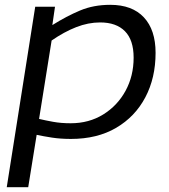

<svg xmlns="http://www.w3.org/2000/svg" viewBox="-20 -566 702 796"><path d="M8 210 126 -538H208L197 -462Q256 -499 312 -522.5Q368 -546 437 -546Q528 -546 576.5 -494Q625 -442 625 -347Q625 -243 582.5 -162.5Q540 -82 461.5 -36Q383 10 274 10Q231 10 195.5 4.5Q160 -1 132 -7L97 210ZM273 -55Q349 -55 408 -91.5Q467 -128 500.5 -189.5Q534 -251 534 -327Q534 -400 498 -436.5Q462 -473 395 -473Q346 -473 296 -453.5Q246 -434 194 -398L142 -73Q167 -67 200 -61Q233 -55 273 -55Z"/></svg>

Font: Georama Extended
Style: Italic
Weight: 400
Width: 7
Italic angle: -9°
Designer: Jean-Baptiste Levee
Foundry: Production Type
Version: Version 1.000